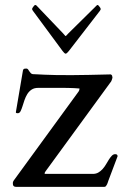

<svg xmlns="http://www.w3.org/2000/svg" viewBox="-20 -729 492 751"><path d="M30.3 -9.8Q30.3 -13.7 30.5 -15.9Q30.8 -18.1 33.7 -22.9L279.3 -359.9Q284.2 -366.7 287.6 -371.3Q291 -376 291 -382.8Q280.3 -383.8 270 -384.3Q259.8 -384.8 248.5 -385Q237.3 -385.3 229.5 -385.3H129.4Q113.8 -385.3 103.5 -378.4Q93.3 -371.6 86.7 -360.8Q80.1 -350.1 75.7 -337.2Q71.3 -324.2 67.9 -313.2Q64.5 -302.2 60.5 -294.2Q56.6 -286.1 49.3 -286.1Q47.9 -286.1 44.9 -286.6Q42 -287.1 42 -290L69.8 -453.6Q71.3 -459 74.7 -460Q78.1 -460.9 82.5 -460.9Q87.4 -460.9 89.8 -457.5Q92.3 -454.1 94.5 -450.4Q96.7 -446.8 99.9 -443.4Q103 -439.9 107.9 -439Q114.7 -439 126 -438.2Q137.2 -437.5 154.8 -436.8Q172.4 -436 197.8 -435.5Q223.1 -435.1 259.3 -435.1Q288.6 -435.1 326.9 -436Q365.2 -437 413.1 -438Q417.5 -436.5 418.7 -432.4Q419.9 -428.2 419.9 -424.8Q419.9 -423.3 417.2 -416Q414.6 -408.7 411.6 -406.2L159.7 -61Q157.7 -58.1 156.2 -55.9Q154.8 -53.7 154.8 -50.8Q154.8 -48.3 154.8 -48.6Q154.8 -48.8 155.3 -48.8H343.3Q355.5 -48.8 364.7 -54.2Q374 -59.6 381.6 -68.1Q389.2 -76.7 394.8 -86.4Q400.4 -96.2 406 -105Q411.6 -113.8 417.5 -119.9Q423.3 -126 430.7 -126Q439.9 -126 439.9 -117.7L403.8 -22Q402.8 -20 401.9 -16.1Q400.9 -12.2 398.9 -8.3Q397 -4.4 394.5 -1.2Q392.1 2 387.7 2H43.5Q30.3 2 30.3 -9.8ZM357.9 -707.5Q359.9 -709.5 361.8 -709.5Q363.3 -709.5 365.2 -707.5Q367.2 -705.6 369.1 -702.9Q371.1 -700.2 372.6 -697.8Q374 -695.3 374 -693.8Q374 -691.4 370.6 -686.5L249.5 -529.8Q246.6 -525.9 242.9 -522.5Q239.3 -519 236.8 -519Q234.4 -519 230.7 -522.7Q227.1 -526.4 224.6 -529.8L108.9 -686.5Q105.5 -691.4 105.5 -693.8Q105.5 -695.3 106.9 -697.8Q108.4 -700.2 110.4 -702.9Q112.3 -705.6 114.3 -707.5Q116.2 -709.5 117.7 -709.5Q118.7 -709.5 120.1 -709Q121.6 -708.5 122.6 -707.5L227.1 -598.1Q228.5 -596.7 232.2 -592.3Q235.8 -587.9 236.8 -587.9Q237.8 -587.9 241.7 -592.3Q245.6 -596.7 247.1 -598.1Z"/></svg>

Font: Kurinto Book Core
Style: Regular
Weight: 400
Designer: Kurinto was developed by Clint Goss from a range of fonts that are compatible with the SIL Open Font License Version 1.1
Foundry: Clinton F. Goss
Version: Version 2.196; July 25, 2020